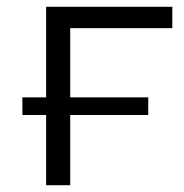

<svg xmlns="http://www.w3.org/2000/svg" viewBox="-20 -546 542 566"><path d="M488 -463V-526H116V-259H46V-207H116V0H187V-207H417V-259H187V-463Z"/></svg>

Font: Talent
Style: Regular
Weight: 400
Designer: Mike Powis
Version: Version 1.001;hotconv 1.0.109;makeotfexe 2.5.65596